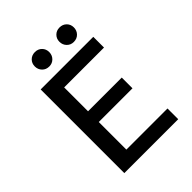

<svg xmlns="http://www.w3.org/2000/svg" viewBox="-232 -944 1063 1063"><g transform="rotate(-45 300.0 -412.0)"><path d="M109 0V-655H521V-571H209V-384H473V-300H209V-84H531V0ZM233 -711Q208 -711 192 -727.5Q176 -744 176 -768Q176 -792 192 -808Q208 -824 233 -824Q257 -824 273 -808Q289 -792 289 -768Q289 -744 273 -727.5Q257 -711 233 -711ZM425 -711Q401 -711 385 -727.5Q369 -744 369 -768Q369 -792 385 -808Q401 -824 425 -824Q450 -824 466 -808Q482 -792 482 -768Q482 -744 466 -727.5Q450 -711 425 -711Z"/></g></svg>

Font: Source Code Pro ExtraLight Medium
Style: Regular
Weight: 500
Monospace: yes
Version: Version 1.018;hotconv 1.0.116;makeotfexe 2.5.65601